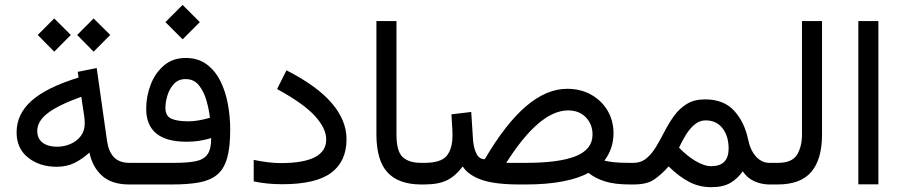

<svg xmlns="http://www.w3.org/2000/svg" viewBox="-20 -759 3709 790"><path d="M365.2 -683.1 433.6 -615.2 365.2 -546.4 297.4 -615.2ZM203.1 -683.1 271.5 -615.2 203.1 -546.4 135.3 -615.2ZM511.2 0Q439.5 0 399.7 -36.1Q359.9 -72.3 348.1 -131.3Q316.4 -103 285.2 -87.9Q253.9 -72.8 212.9 -72.8Q143.1 -72.8 95.7 -110.4Q48.3 -147.9 48.3 -214.4Q48.3 -289.6 109.9 -344.5Q171.4 -399.4 303.2 -439.9L299.8 -463.4L377.9 -479L420.4 -179.2Q426.3 -136.2 448.5 -112.5Q470.7 -88.9 513.2 -88.9H528.3V0ZM328.6 -250.5Q328.6 -265.6 326.7 -279.3L314.5 -360.8Q219.7 -326.7 176.5 -293.5Q133.3 -260.3 133.3 -220.7Q133.3 -188.5 155.3 -171.9Q177.2 -155.3 214.8 -155.3Q243.7 -155.3 269.8 -166.5Q295.9 -177.7 312.3 -199.2Q328.6 -220.7 328.6 -250.5Z M731.4 -738.8 802.2 -668 731.4 -597.2 660.6 -668ZM694.3 -88.9Q749.5 -88.9 783.4 -95.2Q817.4 -101.6 833.3 -123.3Q849.1 -145 849.1 -190.9Q825.2 -183.6 800.5 -179.7Q775.9 -175.8 747.6 -175.8Q581.5 -175.8 581.5 -312Q581.5 -361.3 599.4 -409.2Q617.2 -457 653.6 -488.8Q689.9 -520.5 744.6 -520.5Q793.9 -520.5 828.9 -495.4Q863.8 -470.2 885.5 -428Q907.2 -385.7 917.2 -333Q927.2 -280.3 927.2 -225.1Q927.2 -152.3 914.3 -107.7Q901.4 -63 873 -39.8Q844.7 -16.6 799.3 -8.3Q753.9 0 688.5 0H508.8V-88.9ZM754.4 -259.8Q776.9 -259.8 799.1 -263.9Q821.3 -268.1 843.8 -274.4Q839.8 -309.1 829.3 -345.9Q818.8 -382.8 798.3 -408.2Q777.8 -433.6 743.7 -433.6Q713.4 -433.6 695.1 -413.3Q676.8 -393.1 668.7 -365.5Q660.6 -337.9 660.6 -315.4Q660.6 -281.7 684.8 -270.8Q709 -259.8 754.4 -259.8Z M1134.8 -87.9Q1322.3 -87.9 1322.3 -185.1Q1322.3 -231 1275.4 -282.2Q1228.5 -333.5 1120.1 -392.6L1158.7 -469.7Q1284.2 -405.8 1345 -334.7Q1405.8 -263.7 1405.8 -186.5Q1405.8 -94.7 1342.5 -47.9Q1279.3 -1 1142.1 -1Q1076.7 -1 1023.9 -12.7V-101.1Q1087.9 -87.9 1134.8 -87.9Z M1528.8 -672.4H1611.3V-205.6Q1611.3 -136.7 1636.7 -112.8Q1662.1 -88.9 1713.4 -88.9H1725.6V0H1713.4Q1620.1 0 1574.5 -49.6Q1528.8 -99.1 1528.8 -206.1Z M2144 0H2118.2Q2014.6 0 1960.4 -19.5Q1906.2 -39.1 1883.8 -74.2Q1855.5 -35.6 1820.1 -17.8Q1784.7 0 1726.1 0H1706.1L1706.5 -88.9H1726.1Q1794.4 -88.9 1818.1 -117.9Q1841.8 -147 1841.8 -202.1Q1841.8 -225.6 1840.1 -245.6Q1838.4 -265.6 1837.4 -288.6L1918.9 -298.3L1926.3 -184.1Q1928.7 -151.4 1939.9 -127.7Q1951.2 -104 1974.6 -104Q2062 -252.4 2145.8 -323Q2229.5 -393.6 2313.5 -393.6Q2369.1 -393.6 2412.4 -369.4Q2455.6 -345.2 2480 -303.7Q2504.4 -262.2 2504.4 -210Q2503.9 -147 2466.8 -98.1Q2481 -94.7 2503.7 -91.8Q2526.4 -88.9 2570.8 -88.9H2585.4V0H2571.3Q2509.3 0 2469 -12.7Q2428.7 -25.4 2401.4 -47.9Q2361.3 -25.4 2295.9 -12.7Q2230.5 0 2144 0ZM2317.4 -304.7Q2199.7 -304.7 2063 -88.9H2142.1Q2281.2 -88.9 2349.6 -116.7Q2418 -144.5 2418 -205.1Q2418 -248 2390.4 -276.4Q2362.8 -304.7 2317.4 -304.7Z M2587.4 0H2565.9V-88.9H2585Q2617.7 -88.9 2640.1 -107.7Q2662.6 -126.5 2680.2 -156.2Q2697.8 -186 2715.1 -219.5Q2732.4 -252.9 2753.9 -282.7Q2775.4 -312.5 2805.9 -331.3Q2836.4 -350.1 2881.3 -350.1Q2958 -350.1 3000.5 -303.5Q3043 -256.8 3057.6 -187.5Q3067.4 -139.6 3091.1 -114.3Q3114.7 -88.9 3146 -88.9H3158.7V0H3145.5Q3114.3 0 3084.5 -12.9Q3054.7 -25.9 3036.1 -54.2Q3015.6 -24.4 2985.4 -6.6Q2955.1 11.2 2906.7 11.2Q2857.9 11.2 2816.7 -10Q2775.4 -31.2 2731 -74.2Q2699.2 -38.6 2669.9 -19.3Q2640.6 0 2587.4 0ZM2883.3 -263.7Q2858.9 -263.7 2838.9 -247.3Q2818.8 -231 2802.7 -205.1Q2786.6 -179.2 2773.9 -151.4Q2790 -134.8 2806.2 -121.6Q2822.3 -108.4 2837.4 -99.1Q2876.5 -75.2 2905.8 -75.2Q2978 -75.2 2978 -147.9Q2978 -198.7 2952.9 -231.2Q2927.7 -263.7 2883.3 -263.7Z M3139.2 -88.9H3180.2Q3238.8 -88.9 3259.3 -122.1Q3279.8 -155.3 3279.8 -205.1V-672.4H3362.3V-205.6Q3362.3 -104 3318.4 -52Q3274.4 0 3179.7 0H3139.2Z M3594.2 -672.4V-0.5H3511.7V-672.4Z"/></svg>

Font: Vazirmatn FD
Style: Regular
Weight: 400
Designer: Saber Rastikerdar
Foundry: Saber Rastikerdar
Version: Version 33.001